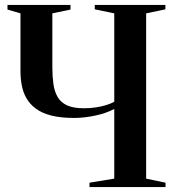

<svg xmlns="http://www.w3.org/2000/svg" viewBox="-20 -763 710 783"><path d="M446 -318.5Q411.5 -300.5 366.5 -291.2Q321.5 -282 282.5 -282Q227 -282 188.5 -292Q150 -302 125.5 -320.5Q101 -339 87.5 -363Q74 -387 68.8 -415Q63.5 -443 63.5 -473V-708.5L10.5 -724V-743H267.5V-724L193.5 -708.5V-488Q193.5 -451.5 197.8 -420.8Q202 -390 214.8 -367.8Q227.5 -345.5 253.2 -333.5Q279 -321.5 321.5 -321.5Q349 -321.5 372.5 -325.2Q396 -329 414.8 -335Q433.5 -341 446 -348V-708.5L366.5 -725V-743H654.5V-725L576 -708.5V-34.5L655 -18V0H345V-18L446 -34.5Z"/></svg>

Font: Merriweather 144pt SemiBold
Style: Regular
Weight: 600
Version: Version 2.100